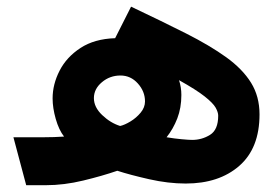

<svg xmlns="http://www.w3.org/2000/svg" viewBox="-20 -545 823 565"><path d="M19.5 -141.1H108.4Q124.5 -141.1 138.9 -141.6Q153.3 -142.1 168.5 -143.1Q153.3 -162.6 144 -195.1Q134.8 -227.5 134.8 -255.4Q134.8 -296.9 155.3 -336.9Q175.8 -377 216.8 -403.8Q257.8 -430.7 318.8 -432.6L365.7 -525.4Q456.5 -482.4 527.1 -446.8Q597.7 -411.1 645.8 -376.5Q693.8 -341.8 718.8 -301.5Q743.7 -261.2 743.7 -208.5Q743.7 -108.9 684.1 -56.9Q624.5 -4.9 526.4 -4.9Q475.1 -4.9 418.9 -17.6Q362.8 -30.3 325.2 -42.5Q281.2 -27.3 224.9 -13.7Q168.5 0 114.7 0H57.1ZM256.3 -256.3Q256.3 -229.5 280.8 -206.3Q305.2 -183.1 333.5 -174.3Q346.7 -177.2 364 -187.7Q381.3 -198.2 394 -213.6Q406.7 -229 406.7 -246.6Q406.7 -275.9 385.7 -299.3Q364.7 -322.8 334.5 -322.8Q303.2 -322.8 279.8 -303Q256.3 -283.2 256.3 -256.3ZM470.2 -141.1Q493.2 -137.2 514.6 -135.3Q536.1 -133.3 545.4 -133.3Q574.2 -133.3 598.1 -148.2Q622.1 -163.1 622.1 -204.6Q622.1 -214.8 614.5 -228.3Q606.9 -241.7 582.3 -261.2Q557.6 -280.8 506.8 -309.1Q513.7 -288.1 513.7 -265.6Q513.7 -227.5 501.7 -196.5Q489.7 -165.5 470.2 -141.1Z"/></svg>

Font: Vazirmatn FD NL ExtraBold
Style: Regular
Weight: 800
Designer: Saber Rastikerdar
Foundry: Saber Rastikerdar
Version: Version 33.003